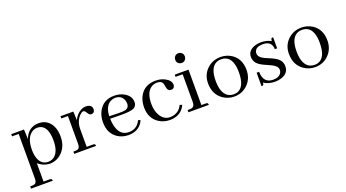

<svg xmlns="http://www.w3.org/2000/svg" viewBox="-57 -1207 3589 1989"><g transform="rotate(-20 1737.5 -212.5)"><path d="M171.9 161.1H240.2C244.1 161.1 247.4 161.5 250 162.1C259.8 163.4 264.6 171.2 264.6 185.5H25.4V161.1C47.5 161.1 63.5 159.5 73.2 156.2C90.2 150.4 98.6 132.5 98.6 102.5V-390.6H25.4V-415H166L170.9 -308.6C176.1 -322.9 182.6 -336.6 190.4 -349.6C221.7 -399.7 268.9 -424.8 332 -424.8C373 -424.8 407.9 -411.8 436.5 -385.7C477.5 -347.3 498 -291 498 -216.8C498 -151.7 479.2 -98 441.4 -55.7C402.3 -12 353.8 9.8 295.9 9.8C249 7.2 207.7 -9.8 171.9 -41ZM300.8 -385.7C277.3 -385.7 255.9 -378.6 236.3 -364.3C192.7 -331.7 170.9 -273.1 170.9 -188.5C170.9 -152 175.8 -120.4 185.5 -93.8C204.4 -41 238.9 -14.6 289.1 -14.6C306.6 -14.6 322.9 -18.2 337.9 -25.4C389.3 -50.8 415 -111.3 415 -207C415 -233.7 412.8 -257.8 408.2 -279.3C393.2 -350.3 357.4 -385.7 300.8 -385.7Z M785.2 -24.4C789.1 -24.4 792.3 -24.1 794.9 -23.4C804.7 -22.1 809.6 -14.3 809.6 0H568.4V-24.4C590.5 -24.4 606.4 -26 616.2 -29.3C633.1 -35.2 641.6 -53.1 641.6 -83V-390.6H568.4V-415H710L713.9 -318.4C722.3 -337.9 733.7 -355.5 748 -371.1C778.6 -404.3 813.5 -420.9 852.5 -420.9C858.4 -420.9 864.6 -420.2 871.1 -418.9C901 -412.4 916 -394.5 916 -365.2C916 -361.3 915.4 -357.4 914.1 -353.5C908.9 -334.6 896.5 -325.2 877 -325.2C873 -325.2 869.1 -325.8 865.2 -327.1C856.1 -329.8 846.4 -340.2 835.9 -358.4C826.8 -374.7 816.7 -382.8 805.7 -382.8C795.9 -382.2 783.9 -375 769.5 -361.3C733.1 -325.5 714.8 -278 714.8 -218.8V-24.4Z M1164.1 -400.4C1147.1 -400.4 1131.2 -396.5 1116.2 -388.7C1070.6 -365.9 1046.2 -317.1 1043 -242.2L1146.5 -239.3C1176.4 -238.6 1199.5 -239.9 1215.8 -243.2C1247.1 -250.3 1262.7 -270.2 1262.7 -302.7C1262.7 -317.1 1260.1 -330.4 1254.9 -342.8C1239.9 -381.2 1209.6 -400.4 1164.1 -400.4ZM1334 -93.8C1330.1 -84.6 1325.5 -75.5 1320.3 -66.4C1287.1 -15.6 1235.4 9.8 1165 9.8C1120.8 9.8 1081.4 -1.6 1046.9 -24.4C988.9 -63.5 960 -123.4 960 -204.1C960 -248.4 969.1 -288.1 987.3 -323.2C1022.5 -391 1080.7 -424.8 1162.1 -424.8C1203.8 -424.8 1240.6 -415.4 1272.5 -396.5C1317.4 -370.4 1339.8 -335.3 1339.8 -291C1339.8 -266.9 1331.1 -248.4 1313.5 -235.4C1290.7 -219.1 1239.6 -211.6 1160.2 -212.9L1043 -214.8C1043.6 -187.5 1046.5 -162.4 1051.8 -139.6C1069.3 -58.3 1112.3 -17.6 1180.7 -17.6C1186.5 -17.6 1192.7 -17.9 1199.2 -18.6C1250 -25.1 1286.8 -53.1 1309.6 -102.5Z M1413.1 -203.1C1413.1 -246.1 1421.2 -284.5 1437.5 -318.4C1472 -389.3 1532.9 -424.8 1620.1 -424.8C1655.3 -424.8 1687.8 -417.3 1717.8 -402.3C1760.1 -380.9 1781.2 -353.5 1781.2 -320.3C1781.2 -316.4 1780.6 -312.2 1779.3 -307.6C1773.4 -288.1 1759.4 -279 1737.3 -280.3C1729.5 -280.9 1722.3 -282.9 1715.8 -286.1C1705.4 -292.6 1698.2 -308.9 1694.3 -335C1692.4 -346 1690.8 -354.2 1689.5 -359.4C1682.3 -386.7 1661.1 -400.4 1626 -400.4C1603.2 -400.4 1582.4 -394.5 1563.5 -382.8C1518.6 -354.2 1496.1 -297.2 1496.1 -211.9C1496.1 -163.7 1505.9 -122.1 1525.4 -86.9C1551.4 -40.7 1587.6 -17.6 1633.8 -17.6C1639 -17.6 1644.2 -17.9 1649.4 -18.6C1704.8 -23.8 1744.5 -52.1 1768.6 -103.5L1793.9 -94.7C1789.4 -83.7 1783.2 -72.6 1775.4 -61.5C1740.9 -14 1689.8 9.8 1622.1 9.8C1576.5 9.8 1535.8 -2.3 1500 -26.4C1442.1 -65.4 1413.1 -124.3 1413.1 -203.1Z M2028.3 -24.4C2031.6 -24.4 2034.8 -24.1 2038.1 -23.4C2047.9 -22.1 2052.7 -14.3 2052.7 0H1828.1V-24.4C1850.3 -24.4 1866.2 -25.7 1876 -28.3C1896.2 -34.8 1906.2 -53.1 1906.2 -83V-390.6H1828.1V-415H1979.5V-24.4ZM1991.2 -557.6C1991.2 -549.8 1989.6 -542.3 1986.3 -535.2C1977.2 -514.3 1961.3 -503.9 1938.5 -503.9C1931.3 -503.9 1924.2 -505.2 1917 -507.8C1895.5 -516.9 1884.8 -533.5 1884.8 -557.6C1884.8 -565.4 1886.4 -572.9 1889.6 -580.1C1899.4 -600.9 1915.7 -611.3 1938.5 -611.3C1945.6 -611.3 1953.1 -609.7 1960.9 -606.4C1981.1 -596.7 1991.2 -580.4 1991.2 -557.6Z M2204.1 -208C2204.1 -180 2206.4 -154.6 2210.9 -131.8C2227.9 -53.7 2269.2 -14.6 2335 -14.6C2347.3 -14.6 2359.4 -16.3 2371.1 -19.5C2431 -38.4 2460.9 -102.5 2460.9 -211.9C2460.9 -230.8 2460 -248 2458 -263.7C2446.3 -354.8 2404.3 -400.4 2332 -400.4C2316.4 -400.4 2301.4 -397.8 2287.1 -392.6C2231.8 -370.4 2204.1 -308.9 2204.1 -208ZM2335 -424.8C2377.9 -424.8 2417.3 -413.4 2453.1 -390.6C2513.7 -350.9 2543.9 -290 2543.9 -208C2543.9 -147.5 2525.1 -97 2487.3 -56.6C2446.3 -12.4 2394.5 9.8 2332 9.8C2287.8 9.8 2247.4 -2.6 2210.9 -27.3C2151 -68.4 2121.1 -129.9 2121.1 -211.9C2121.1 -271.2 2140.3 -320.6 2178.7 -360.4C2220.4 -403.3 2272.5 -424.8 2335 -424.8Z M2768.6 -16.6C2696.9 -17.3 2660.5 -59.6 2659.2 -143.6H2631.8V4.9C2637 4.9 2641.6 4.6 2645.5 3.9C2654 1.3 2658.2 -8.5 2658.2 -25.4C2692.7 -2.6 2733.4 9.1 2780.3 9.8C2805.7 9.8 2829.1 6.2 2850.6 -1C2906.6 -18.6 2934.6 -53.7 2934.6 -106.4C2934.6 -135.1 2925.1 -159.8 2906.2 -180.7C2888.7 -200.2 2853.5 -220.7 2800.8 -242.2C2781.2 -250 2766.9 -256.2 2757.8 -260.7C2717.4 -280.3 2697.3 -304 2697.3 -332C2697.3 -340.5 2698.9 -348.6 2702.1 -356.4C2713.9 -385.1 2744.1 -399.4 2793 -399.4C2858.1 -398.8 2891.3 -368.5 2892.6 -308.6H2918V-430.7C2913.4 -430.7 2909.2 -430.3 2905.3 -429.7C2896.2 -427.1 2891.6 -416.3 2891.6 -397.5C2860.4 -415.7 2823.2 -424.8 2780.3 -424.8C2753.6 -424.8 2728.8 -420.6 2706.1 -412.1C2656.6 -393.9 2631.8 -362.3 2631.8 -317.4C2631.8 -288.7 2641.3 -263.7 2660.2 -242.2C2677.7 -222.7 2713.2 -201.8 2766.6 -179.7C2786.1 -171.2 2800.1 -164.7 2808.6 -160.2C2848.3 -140.6 2868.2 -117.2 2868.2 -89.8C2868.2 -78.1 2865.2 -67.4 2859.4 -57.6C2843.8 -30.3 2813.5 -16.6 2768.6 -16.6Z M3095.7 -208C3095.7 -180 3098 -154.6 3102.5 -131.8C3119.5 -53.7 3160.8 -14.6 3226.6 -14.6C3238.9 -14.6 3251 -16.3 3262.7 -19.5C3322.6 -38.4 3352.5 -102.5 3352.5 -211.9C3352.5 -230.8 3351.6 -248 3349.6 -263.7C3337.9 -354.8 3295.9 -400.4 3223.6 -400.4C3208 -400.4 3193 -397.8 3178.7 -392.6C3123.4 -370.4 3095.7 -308.9 3095.7 -208ZM3226.6 -424.8C3269.5 -424.8 3308.9 -413.4 3344.7 -390.6C3405.3 -350.9 3435.5 -290 3435.5 -208C3435.5 -147.5 3416.7 -97 3378.9 -56.6C3337.9 -12.4 3286.1 9.8 3223.6 9.8C3179.4 9.8 3139 -2.6 3102.5 -27.3C3042.6 -68.4 3012.7 -129.9 3012.7 -211.9C3012.7 -271.2 3031.9 -320.6 3070.3 -360.4C3112 -403.3 3164.1 -424.8 3226.6 -424.8Z"/></g></svg>

Font: Abhaya Libre
Style: Regular
Weight: 400
Designer: Pushpananda Ekanayake, Sol Matas, Pathum Egodawatta
Foundry: Mooniak
Version: Version 1.041; ; ttfautohint (v1.5)